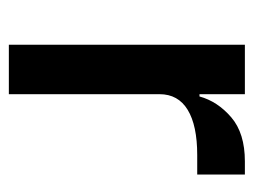

<svg xmlns="http://www.w3.org/2000/svg" viewBox="-88 -472 560 423"><g transform="rotate(90 191.5 -260.0)"><path d="M78 0V-520H187V-420H192Q203 -460 238 -490Q273 -520 335 -520H364V-415H321Q256 -415 221.5 -394Q187 -373 187 -332V0Z"/></g></svg>

Font: IBM Plex Sans Thai Looped Medium
Style: Regular
Weight: 500
Designer: Mike Abbink, Paul van der Laan, Pieter van Rosmalen, Ben Mitchell, Mark Frömberg
Foundry: Bold Monday
Version: Version 1.1